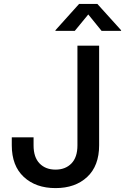

<svg xmlns="http://www.w3.org/2000/svg" viewBox="-20 -964 647 994"><path d="M267.6 9.8Q165.5 9.8 103.3 -47.9Q41 -105.5 41 -211.9V-252.9H153.8V-211.4Q153.8 -149.9 184.8 -117.9Q215.8 -85.9 267.6 -85.9Q318.8 -85.9 349.9 -117.9Q380.9 -149.9 380.9 -211.4V-727.5H493.2V-211.9Q493.2 -105.5 431.4 -47.9Q369.6 9.8 267.6 9.8ZM367.2 -804.2H267.1V-807.6L389.6 -943.8H483.9L606.9 -807.6V-804.2H505.9L437 -889.2Z"/></svg>

Font: V-Inter
Style: Medium-500
Weight: 500
Designer: Rasmus Andersson
Foundry: rsms
Version: Version 4.000;git-4146feb